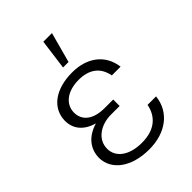

<svg xmlns="http://www.w3.org/2000/svg" viewBox="-225 -875 991 991"><g transform="rotate(-45 270.5 -380.0)"><path d="M254 -604H294L339 -770H276ZM55 -143C56 -53 141 10 270 10C391 10 477 -55 488 -159H426C412 -88 362 -41 267 -41C174 -41 118 -85 118 -146C118 -215 183 -257 257 -257H320V-304H257C176 -304 129 -340 129 -400C130 -460 182 -502 266 -502C339 -502 390 -469 403 -397H467C454 -497 376 -553 269 -553C148 -553 67 -495 66 -402C66 -343 102 -299 170 -280C98 -259 56 -210 55 -143Z"/></g></svg>

Font: Wafeq Light
Style: Regular
Weight: 300
Designer: Rasmus Andersson & Azza Alameddine
Foundry: Google & TypeTogether
Version: Version 3.000;January 28, 2025;FontCreator 15.0.0.3014 64-bi